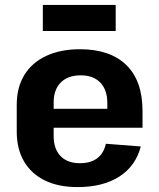

<svg xmlns="http://www.w3.org/2000/svg" viewBox="-20 -750 647 780"><path d="M295 10Q217 10 162 -17Q107 -44 77.5 -94.5Q48 -145 48 -216V-324Q48 -395 79 -445.5Q110 -496 168 -523Q226 -550 305 -550Q427 -550 493 -486Q559 -422 559 -299V-231H171V-308H440L416 -276V-331Q416 -385 387.5 -414.5Q359 -444 308 -444Q256 -444 227 -415Q198 -386 198 -334V-197Q198 -145 226 -116Q254 -87 304 -87Q349 -87 375.5 -107.5Q402 -128 410 -166L552 -155Q531 -75 464.5 -32.5Q398 10 295 10ZM450 -730V-624H154V-730Z"/></svg>

Font: Pathway Extreme SemiCondensed
Style: Bold
Weight: 700
Width: 4
Version: Version 1.001;gftools[0.9.26]